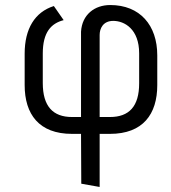

<svg xmlns="http://www.w3.org/2000/svg" viewBox="-20 -527 680 763"><path d="M376 216V5H417C548 5 605 -73 605 -189V-307C605 -427 536 -507 418 -507C356 -507 306 -469 302 -401V-62H266C190 -62 150 -105 150 -197V-314C150 -399 183 -434 233 -447L194 -503C118 -479 78 -412 78 -314V-189C78 -73 135 5 266 5H302L303 203ZM533 -196C533 -104 493 -62 417 -62H376V-388C376 -413 389 -444 430 -444C475 -444 533 -411 533 -315Z"/></svg>

Font: Advent Pro
Style: Medium
Weight: 500
Designer: Andreas Kalpakidis
Foundry: Andreas Kalpakidis
Version: Version 2.002 2008